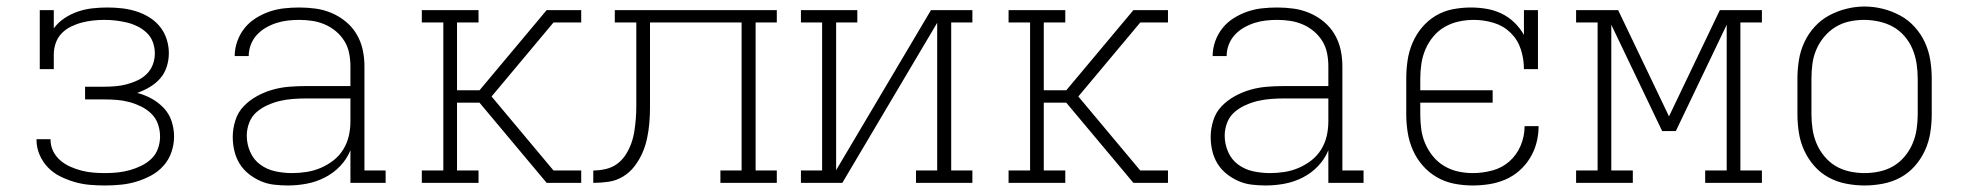

<svg xmlns="http://www.w3.org/2000/svg" viewBox="-20 -561 6040 589"><path d="M303 8Q279 8 255.5 6Q232 4 209.5 -2.5Q187 -9 165.5 -19.5Q144 -30 127.5 -47Q111 -64 101.5 -86Q92 -108 92 -132Q92 -132 92 -132.5Q92 -133 92 -134H135Q135 -133 135 -133Q135 -133 135 -133Q135 -114 143 -97.5Q151 -81 165 -69Q179 -57 196 -49.5Q213 -42 230.5 -37.5Q248 -33 266.5 -31.5Q285 -30 303 -30Q322 -30 341 -32Q360 -34 378 -39Q396 -44 413.5 -52.5Q431 -61 444.5 -74Q458 -87 464.5 -105Q471 -123 471 -142Q471 -162 464.5 -180.5Q458 -199 444 -212.5Q430 -226 412.5 -234.5Q395 -243 376.5 -248Q358 -253 338.5 -254.5Q319 -256 300 -256H241V-295H300Q317 -295 334.5 -296.5Q352 -298 369 -302.5Q386 -307 402 -314.5Q418 -322 430.5 -334.5Q443 -347 449 -363.5Q455 -380 455 -397Q455 -415 449 -431.5Q443 -448 430.5 -460Q418 -472 402 -480Q386 -488 369 -492Q352 -496 335 -498Q318 -500 300 -500Q300 -500 300 -500Q300 -500 300 -500Q282 -500 264.5 -498Q247 -496 230 -491.5Q213 -487 197 -479Q181 -471 169 -458.5Q157 -446 151 -429Q145 -412 145 -394V-349H102V-530H145V-474Q158 -492 177.5 -505Q197 -518 219 -525.5Q241 -533 264 -535.5Q287 -538 309 -538Q309 -538 309 -538Q309 -538 310 -538Q332 -538 354 -535.5Q376 -533 397 -526.5Q418 -520 437 -508.5Q456 -497 470 -480Q484 -463 491 -441.5Q498 -420 498 -398Q498 -377 491.5 -356.5Q485 -336 471.5 -320.5Q458 -305 439.5 -294Q421 -283 401 -276Q424 -270 445 -258.5Q466 -247 482.5 -229.5Q499 -212 506.5 -189Q514 -166 514 -142Q514 -118 506 -94.5Q498 -71 481.5 -52.5Q465 -34 443.5 -22.5Q422 -11 399 -4Q376 3 351.5 5.5Q327 8 303 8Z M863 8Q842 8 820.5 5.5Q799 3 779.5 -5.5Q760 -14 743 -27.5Q726 -41 715 -59Q704 -77 699 -98Q694 -119 694 -141Q694 -166 702 -191.5Q710 -217 728 -235.5Q746 -254 769 -266.5Q792 -279 817 -286Q842 -293 868 -295Q894 -297 920 -297H1055V-358Q1055 -378 1051 -398Q1047 -418 1036.5 -435Q1026 -452 1010.5 -465Q995 -478 976.5 -486Q958 -494 938 -497Q918 -500 898 -500Q881 -500 863 -498Q845 -496 828 -490.5Q811 -485 795.5 -476Q780 -467 768 -454Q756 -441 749.5 -424Q743 -407 743 -389H700Q700 -412 708 -434.5Q716 -457 730.5 -475Q745 -493 765 -505.5Q785 -518 807 -525.5Q829 -533 852 -535.5Q875 -538 898 -538Q924 -538 949 -534.5Q974 -531 997.5 -521Q1021 -511 1041 -494.5Q1061 -478 1074 -456Q1087 -434 1092.5 -409Q1098 -384 1098 -358V-38H1163V0H1055V-100Q1044 -73 1023.5 -51.5Q1003 -30 976.5 -16.5Q950 -3 921 2.5Q892 8 863 8ZM876 -30Q898 -30 920.5 -33.5Q943 -37 964 -46Q985 -55 1003 -69Q1021 -83 1033 -102.5Q1045 -122 1050 -144Q1055 -166 1055 -189V-259H920Q900 -259 879.5 -257.5Q859 -256 839.5 -251.5Q820 -247 801 -238.5Q782 -230 767 -217Q752 -204 744.5 -184.5Q737 -165 737 -145Q737 -119 747.5 -95Q758 -71 778.5 -56Q799 -41 824.5 -35.5Q850 -30 876 -30Z M1274 0V-38H1340V-492H1274V-530H1448V-492H1382V-284H1451L1657 -530H1763V-492H1678L1488 -265L1678 -38H1763V0H1657L1451 -246H1382V-38H1448V0Z M1800 0V-38Q1819 -38 1838.5 -42.5Q1858 -47 1873.5 -58.5Q1889 -70 1899.5 -86.5Q1910 -103 1916.5 -121Q1923 -139 1926 -158.5Q1929 -178 1930.5 -197Q1932 -216 1932 -235.5Q1932 -255 1932 -275Q1932 -276 1932 -277Q1932 -278 1932 -279V-281Q1932 -281 1932 -281.5Q1932 -282 1932 -282V-492H1866V-530H2363V-492H2298V-38H2363V0H2190V-38H2255V-492H1974V-283Q1974 -282 1974 -281Q1974 -280 1974 -280V-278Q1974 -255 1974 -231Q1974 -207 1972 -183.5Q1970 -160 1965 -136.5Q1960 -113 1950.5 -91.5Q1941 -70 1926.5 -51Q1912 -32 1891.5 -19.5Q1871 -7 1847.5 -3.5Q1824 0 1800 0Z M2437 0V-38H2502V-492H2437V-530H2610V-492H2545V-39L2836 -530H2963V-492H2898V-38H2963V0H2790V-38H2855V-491L2564 0Z M3074 0V-38H3140V-492H3074V-530H3248V-492H3182V-284H3251L3457 -530H3563V-492H3478L3288 -265L3478 -38H3563V0H3457L3251 -246H3182V-38H3248V0Z M3863 8Q3842 8 3820.5 5.5Q3799 3 3779.5 -5.5Q3760 -14 3743 -27.5Q3726 -41 3715 -59Q3704 -77 3699 -98Q3694 -119 3694 -141Q3694 -166 3702 -191.5Q3710 -217 3728 -235.5Q3746 -254 3769 -266.5Q3792 -279 3817 -286Q3842 -293 3868 -295Q3894 -297 3920 -297H4055V-358Q4055 -378 4051 -398Q4047 -418 4036.5 -435Q4026 -452 4010.5 -465Q3995 -478 3976.5 -486Q3958 -494 3938 -497Q3918 -500 3898 -500Q3881 -500 3863 -498Q3845 -496 3828 -490.5Q3811 -485 3795.5 -476Q3780 -467 3768 -454Q3756 -441 3749.5 -424Q3743 -407 3743 -389H3700Q3700 -412 3708 -434.5Q3716 -457 3730.5 -475Q3745 -493 3765 -505.5Q3785 -518 3807 -525.5Q3829 -533 3852 -535.5Q3875 -538 3898 -538Q3924 -538 3949 -534.5Q3974 -531 3997.5 -521Q4021 -511 4041 -494.5Q4061 -478 4074 -456Q4087 -434 4092.5 -409Q4098 -384 4098 -358V-38H4163V0H4055V-100Q4044 -73 4023.5 -51.5Q4003 -30 3976.5 -16.5Q3950 -3 3921 2.5Q3892 8 3863 8ZM3876 -30Q3898 -30 3920.5 -33.5Q3943 -37 3964 -46Q3985 -55 4003 -69Q4021 -83 4033 -102.5Q4045 -122 4050 -144Q4055 -166 4055 -189V-259H3920Q3900 -259 3879.5 -257.5Q3859 -256 3839.5 -251.5Q3820 -247 3801 -238.5Q3782 -230 3767 -217Q3752 -204 3744.5 -184.5Q3737 -165 3737 -145Q3737 -119 3747.5 -95Q3758 -71 3778.5 -56Q3799 -41 3824.5 -35.5Q3850 -30 3876 -30Z M4498 8Q4469 8 4441 2.5Q4413 -3 4388.5 -17Q4364 -31 4345 -52.5Q4326 -74 4314.5 -100Q4303 -126 4298.5 -154Q4294 -182 4294 -210V-320Q4294 -348 4298 -375.5Q4302 -403 4313 -429Q4324 -455 4342 -476.5Q4360 -498 4384 -512.5Q4408 -527 4436 -532.5Q4464 -538 4492 -538Q4516 -538 4540 -534Q4564 -530 4586 -519.5Q4608 -509 4625.5 -492Q4643 -475 4655 -454V-530H4698V-349H4655Q4655 -380 4645.5 -409.5Q4636 -439 4614 -460.5Q4592 -482 4562 -491Q4532 -500 4501 -500Q4478 -500 4455 -495Q4432 -490 4412 -478.5Q4392 -467 4377 -449Q4362 -431 4353 -410Q4344 -389 4340.5 -366Q4337 -343 4337 -320V-284H4559V-246H4337V-210Q4337 -187 4340 -164.5Q4343 -142 4352 -121Q4361 -100 4375.5 -82Q4390 -64 4410 -52Q4430 -40 4452.5 -35Q4475 -30 4498 -30Q4528 -30 4558 -38Q4588 -46 4610.5 -66Q4633 -86 4645 -114.5Q4657 -143 4657 -174H4700Q4700 -148 4693.5 -123Q4687 -98 4673.5 -76Q4660 -54 4640.5 -37Q4621 -20 4597.5 -10Q4574 0 4548.5 4Q4523 8 4498 8Z M4815 0V-38H4881V-492H4815V-530H4944L5100 -204L5256 -530H5385V-492H5319V-38H5385V0H5211V-38H5277V-485L5121 -159H5079L4923 -485V-38H4989V0Z M5700 8Q5672 8 5643.5 2.5Q5615 -3 5590 -16.5Q5565 -30 5546 -51.5Q5527 -73 5515 -99Q5503 -125 5498.5 -153.5Q5494 -182 5494 -210V-320Q5494 -348 5498.5 -376.5Q5503 -405 5515 -431Q5527 -457 5546.5 -478.5Q5566 -500 5591 -513.5Q5616 -527 5644 -534Q5672 -541 5700 -541Q5728 -541 5756 -534Q5784 -527 5809 -513.5Q5834 -500 5853.5 -478.5Q5873 -457 5885 -431Q5897 -405 5901.5 -376.5Q5906 -348 5906 -320V-210Q5906 -182 5901.5 -153.5Q5897 -125 5885 -99Q5873 -73 5854 -51.5Q5835 -30 5810 -16.5Q5785 -3 5756.5 2.5Q5728 8 5700 8ZM5700 -30Q5723 -30 5746 -35Q5769 -40 5788.5 -51.5Q5808 -63 5823 -81Q5838 -99 5847 -120Q5856 -141 5859.5 -164Q5863 -187 5863 -210V-320Q5863 -343 5859.5 -366Q5856 -389 5847 -410.5Q5838 -432 5822.5 -450Q5807 -468 5787 -479Q5767 -490 5744 -495Q5721 -500 5698 -500Q5675 -500 5652.5 -495Q5630 -490 5610.5 -478Q5591 -466 5576 -448Q5561 -430 5552 -409Q5543 -388 5540 -365.5Q5537 -343 5537 -320V-210Q5537 -187 5540.5 -164Q5544 -141 5553 -120Q5562 -99 5577 -81Q5592 -63 5611.5 -51.5Q5631 -40 5654 -35Q5677 -30 5700 -30Z"/></svg>

Font: Iosevka Curly Slab XLtEx
Style: Regular
Weight: 200
Width: 7
Monospace: yes
Designer: Belleve Invis
Foundry: Belleve Invis
Version: Version 11.1.0; ttfautohint (v1.8.3)